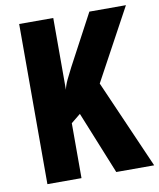

<svg xmlns="http://www.w3.org/2000/svg" viewBox="-81 -778 700 843"><g transform="rotate(-10 269.0 -357.0)"><path d="M538 0H369L256 -279L214 -245V0H62V-714H214V-394Q218 -414 229 -437Q240 -460 254 -487L375 -714H538L365 -395Z"/></g></svg>

Font: Noto Sans Thai ExtCond ExtBd
Style: Regular
Weight: 800
Width: 2
Designer: Monotype Design Team
Foundry: Monotype Imaging Inc.
Version: Version 2.002; ttfautohint (v1.8.4.7-5d5b)